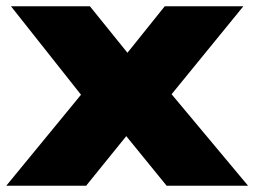

<svg xmlns="http://www.w3.org/2000/svg" viewBox="-34 -593 812 613"><path d="M-14 0 248 -319V-261L1 -573H253L404 -386H342L492 -573H743L486 -258L473 -341L758 0H498L336 -199H402L241 0Z"/></svg>

Font: Unbounded ExtraBold
Style: Regular
Weight: 800
Designer: Luke Prowse, Jean-Baptiste Morizot, Fátima Lázaro, Florian Runge
Foundry: NaN
Version: Version 1.701;gftools[0.9.28.dev5+ged2979d]